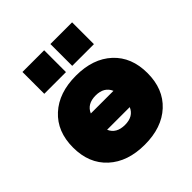

<svg xmlns="http://www.w3.org/2000/svg" viewBox="-200 -891 1051 1051"><g transform="rotate(-45 325.5 -365.5)"><path d="M350.1 -574.2V-743.2H518.1V-574.2ZM133.8 -574.2V-743.2H301.8V-574.2ZM536.1 -59.6Q458.5 12.2 326.2 12.2Q193.8 12.2 115.5 -59.6Q37.1 -131.3 37.1 -254.9Q37.1 -378.4 115.5 -450.2Q193.8 -522 326.2 -522Q458.5 -522 536.1 -450.2Q613.8 -378.4 613.8 -254.9Q613.8 -131.3 536.1 -59.6ZM326.2 -369.1Q259.8 -369.1 237.8 -317.9H413.1Q391.1 -369.1 326.2 -369.1ZM326.2 -141.1Q391.6 -141.1 413.1 -191.9H237.8Q259.3 -141.1 326.2 -141.1Z"/></g></svg>

Font: Mulish ExtraBlack
Style: Regular
Weight: 1000
Designer: Vernon Adams
Foundry: Vernon Adams
Version: Version 3.603; ttfautohint (v1.8.3)